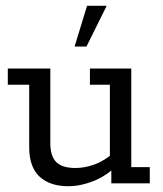

<svg xmlns="http://www.w3.org/2000/svg" viewBox="-20 -634 565 664"><path d="M216 10Q153 10 117 -23Q81 -56 81 -125V-341H7V-397H154V-139Q154 -94 174.5 -73.5Q195 -53 241 -53Q273 -53 307.5 -65.5Q342 -78 380 -111L360 -82V-341H291V-397H434V-56H498V0H365V-58L384 -61Q347 -25 302.5 -7.5Q258 10 216 10ZM238 -473 281 -614H349L279 -473Z"/></svg>

Font: Rokkitt SemiBold
Style: Regular
Weight: 400
Version: Version 3.103